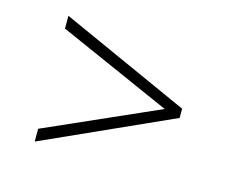

<svg xmlns="http://www.w3.org/2000/svg" viewBox="-62 -641 631 522"><g transform="rotate(15 254.0 -380.0)"><path d="M72 -203V-239L404 -386V-374L72 -521V-557L436 -393V-367Z"/></g></svg>

Font: Encode Sans Condensed Thin
Style: Regular
Weight: 100
Width: 3
Designer: Multiple Designers
Foundry: Impallari Type
Version: Version 3.002